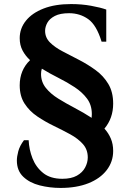

<svg xmlns="http://www.w3.org/2000/svg" viewBox="-20 -700 633 945"><path d="M537 43Q537 96 505 137.5Q473 179 415 202Q357 225 278 225Q225 225 175.5 212.5Q126 200 94.5 170Q63 140 63 90Q63 71 70 44.5Q77 18 98 -10H121Q123 36 140 79.5Q157 123 192.5 151.5Q228 180 287 180Q331 180 358.5 164.5Q386 149 399 124.5Q412 100 412 75Q412 36 388 9Q364 -18 325.5 -39Q287 -60 244.5 -80.5Q202 -101 163.5 -127Q125 -153 101 -190Q77 -227 77 -280Q77 -355 128 -404Q105 -425 91 -451.5Q77 -478 77 -512Q77 -560 107.5 -598Q138 -636 194.5 -658Q251 -680 330 -680Q382 -680 428.5 -671.5Q475 -663 503 -653V-495H480Q455 -577 414 -606Q373 -635 320 -635Q276 -635 250 -621.5Q224 -608 213 -588Q202 -568 202 -548Q202 -515 226 -491Q250 -467 288.5 -447Q327 -427 369.5 -405Q412 -383 450.5 -355Q489 -327 513 -287Q537 -247 537 -190Q537 -118 494 -67Q514 -45 525.5 -18Q537 9 537 43ZM182 -336Q182 -297 205.5 -267.5Q229 -238 267 -214.5Q305 -191 348 -168.5Q391 -146 431 -120Q432 -128 432 -138Q432 -183 408.5 -214.5Q385 -246 348 -270.5Q311 -295 268 -316.5Q225 -338 186 -362Q182 -350 182 -336Z"/></svg>

Font: Bona Nova SC
Style: Bold
Weight: 700
Designer: Mateusz Machalski
Foundry: Capitalics
Version: Version 4.001; ttfautohint (v1.8.4.7-5d5b)